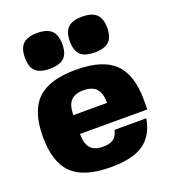

<svg xmlns="http://www.w3.org/2000/svg" viewBox="-138 -852 856 964"><g transform="rotate(-20 290.0 -370.0)"><path d="M200 -200Q200 -148 221 -124Q242 -100 289 -100Q325 -100 344 -114Q363 -128 370 -160H540Q524 -71 465 -30.5Q406 10 290 10Q148 10 84 -51.5Q20 -113 20 -250Q20 -386 84 -448Q148 -510 290 -510Q432 -510 496 -448Q560 -386 560 -250V-200ZM201 -300H381Q381 -352 359.5 -376Q338 -400 291 -400Q244 -400 222.5 -376Q201 -352 201 -300ZM171 -559Q118 -559 94.5 -581.5Q71 -604 71 -654Q71 -704 95 -727Q119 -750 171 -750Q223 -750 247 -727Q271 -704 271 -654Q271 -604 247 -581.5Q223 -559 171 -559ZM411 -559Q358 -559 334.5 -581.5Q311 -604 311 -654Q311 -704 335 -727Q359 -750 411 -750Q463 -750 487 -727Q511 -704 511 -654Q511 -604 487 -581.5Q463 -559 411 -559Z"/></g></svg>

Font: Fivo Sans Modern Heavy
Style: Regular
Weight: 900
Designer: Alexander Slobzheninov
Foundry: Alexander Slobzheninov
Version: 1.0